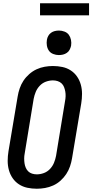

<svg xmlns="http://www.w3.org/2000/svg" viewBox="-20 -1147 565 1175"><path d="M205 8Q175 8 147 2Q119 -4 96 -19Q73 -34 57.5 -56.5Q42 -79 34.5 -106Q27 -133 27 -162.5Q27 -192 32 -222L88 -556Q92 -581 100.5 -606Q109 -631 123.5 -653Q138 -675 159 -693.5Q180 -712 204 -723Q228 -734 253.5 -738.5Q279 -743 304 -743Q334 -743 362 -737Q390 -731 413 -716Q436 -701 451.5 -678.5Q467 -656 474.5 -629Q482 -602 482 -572.5Q482 -543 477 -513L421 -179Q417 -154 408.5 -129Q400 -104 385.5 -82Q371 -60 350.5 -41.5Q330 -23 305.5 -12Q281 -1 255.5 3.5Q230 8 205 8ZM205 -80Q227 -80 248.5 -88Q270 -96 286 -113Q302 -130 310.5 -151Q319 -172 323 -193L378 -528Q381 -543 381.5 -558Q382 -573 379.5 -587Q377 -601 372 -614Q367 -627 357 -636.5Q347 -646 333 -650.5Q319 -655 304 -655Q282 -655 260.5 -647Q239 -639 223 -622Q207 -605 198.5 -584Q190 -563 186 -542L131 -207Q128 -192 128 -177Q128 -162 130 -148Q132 -134 137.5 -121Q143 -108 152.5 -98.5Q162 -89 176 -84.5Q190 -80 205 -80ZM340 -810Q323 -810 306 -816.5Q289 -823 279.5 -836.5Q270 -850 267 -867.5Q264 -885 267 -903Q269 -916 275.5 -927.5Q282 -939 292.5 -946.5Q303 -954 315.5 -957Q328 -960 341 -960Q358 -960 375 -953.5Q392 -947 401.5 -933.5Q411 -920 414.5 -902.5Q418 -885 415 -867Q412 -854 406 -842.5Q400 -831 389 -823.5Q378 -816 365.5 -813Q353 -810 340 -810ZM525 -1053H225V-1127H525Z"/></svg>

Font: Iosevka Term Curly Semibold
Style: Italic
Weight: 600
Italic angle: -9°
Designer: Belleve Invis
Foundry: Belleve Invis
Version: Version 32.3.0